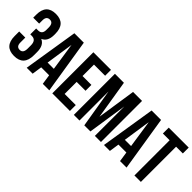

<svg xmlns="http://www.w3.org/2000/svg" viewBox="81 -1506 2313 2313"><g transform="rotate(45 1237.5 -350.0)"><path d="M252 -528Q252 -608 195 -608Q137 -608 137 -539V-482H36V-534Q36 -708 198 -708Q362 -708 362 -532V-514Q362 -402 285 -370Q362 -336 362 -223V-168Q362 8 198 8Q34 8 34 -168V-245H138V-161Q138 -92 195 -92Q252 -92 252 -171V-226Q252 -315 180 -315H153V-415H186Q252 -415 252 -489Z M792 0H681L662 -127H527L508 0H407L519 -700H680ZM541 -222H647L594 -576Z M953 -405H1104V-305H953V-100H1143V0H843V-700H1143V-600H953Z M1444 -203 1519 -700H1672V0H1568V-502L1492 0H1388L1306 -495V0H1210V-700H1363Z M2108 0H1997L1978 -127H1843L1824 0H1723L1835 -700H1996ZM1857 -222H1963L1910 -576Z M2127 -700H2467V-600H2352V0H2242V-600H2127Z"/></g></svg>

Font: Adderley Bold
Style: Regular
Weight: 700
Designer: gorohovskiy
Version: Version 1.003 November 13, 2017